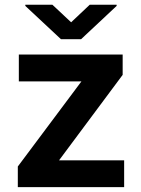

<svg xmlns="http://www.w3.org/2000/svg" viewBox="-20 -770 582 790"><path d="M490.8 -110.4V0H53.3V-84.9L315 -435H57.5V-545.5H484.7V-462L223 -110.4ZM195.7 -750.4 272.7 -678.3 349.1 -750.4H459.9V-745.7L313.6 -608.7H230.8L84.2 -745.7V-750.4Z"/></svg>

Font: Interface
Style: Bold
Weight: 700
Designer: Rasmus Andersson
Foundry: rsms
Version: Version 1.8